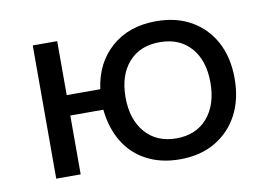

<svg xmlns="http://www.w3.org/2000/svg" viewBox="-61 -600 994 704"><g transform="rotate(-10 436.0 -248.0)"><path d="M557 9Q487 9 433.5 -19Q380 -47 349 -98.5Q318 -150 311 -219H188V0H97V-496H188V-295H313Q326 -391 391 -448Q456 -505 557 -505Q633 -505 688.5 -473Q744 -441 774.5 -383.5Q805 -326 805 -249Q805 -171 774.5 -113.5Q744 -56 688.5 -23.5Q633 9 557 9ZM557 -69Q631 -69 673 -118Q715 -167 715 -249Q715 -331 673 -379Q631 -427 557 -427Q483 -427 441 -379Q399 -331 399 -249Q399 -167 441.5 -118Q484 -69 557 -69Z"/></g></svg>

Font: Nunito Sans 7pt
Style: Regular
Weight: 400
Designer: Vernon Adams
Foundry: Vernon Adams
Version: Version 3.101;gftools[0.9.27]